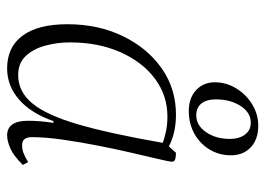

<svg xmlns="http://www.w3.org/2000/svg" viewBox="-123 -610 745 539"><g transform="rotate(90 249.5 -340.5)"><path d="M172 12Q112 12 80 -31.5Q48 -75 48 -157Q48 -244 81.5 -313Q115 -382 172 -422Q229 -462 302 -462Q353 -462 391 -442L409 -462Q419 -462 426.5 -460Q434 -458 434 -450Q434 -445 427 -415Q420 -385 409.5 -340Q399 -295 389 -244Q379 -193 372 -144Q365 -95 365 -58Q365 -30 387 -30Q400 -30 411 -34.5Q422 -39 435 -47L443 -32Q417 -6 396.5 3Q376 12 360 12Q319 12 319 -47Q319 -63 320.5 -81.5Q322 -100 325 -118H320Q298 -55 259.5 -21.5Q221 12 172 12ZM99 -164Q99 -129 108 -95.5Q117 -62 137 -40.5Q157 -19 191 -19Q237 -19 270 -58.5Q303 -98 329 -187Q355 -276 381 -425Q367 -430 348.5 -434Q330 -438 307 -438Q248 -438 201 -403Q154 -368 126.5 -306Q99 -244 99 -164ZM292 -498Q255 -498 233 -518.5Q211 -539 211 -571Q211 -603 228 -631Q245 -659 273 -676Q301 -693 333 -693Q371 -693 393.5 -672Q416 -651 416 -616Q416 -583 399.5 -556Q383 -529 355 -513.5Q327 -498 292 -498ZM304 -519Q332 -519 351 -546.5Q370 -574 370 -614Q370 -639 358 -655.5Q346 -672 324 -672Q296 -672 277.5 -643.5Q259 -615 259 -574Q259 -548 270.5 -533.5Q282 -519 304 -519Z"/></g></svg>

Font: Petrona ExtraLight
Style: Italic
Weight: 200
Italic angle: -9°
Designer: Ringo R. Seeber
Foundry: Ringo R. Seeber
Version: Version 2.001; ttfautohint (v1.8.3)